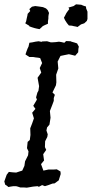

<svg xmlns="http://www.w3.org/2000/svg" viewBox="-26 -863 425 889"><path d="M68 5 56 1 48 -1H36L23 1L13 3L6 -3L-2 -8L-6 -23L0 -40L5 -54L15 -67L33 -65L49 -64L64 -69L77 -73L87 -95L90 -116L104 -144L106 -162L99 -177L102 -206L112 -215L115 -238L114 -269L123 -292L131 -315L123 -341L138 -359L128 -373L145 -402L141 -412L147 -434L152 -443L155 -464L148 -503L165 -527L158 -548L169 -571L160 -594L150 -596L140 -597L128 -599H110L92 -611L97 -626L102 -639L106 -647L110 -665L124 -667L138 -670L153 -672L167 -669L168 -671L192 -672L209 -667H216L232 -668L247 -670L259 -668L272 -665L280 -673L301 -672L305 -670L319 -666L331 -662L339 -647L337 -637L336 -621L322 -605L306 -609L293 -612L273 -608L254 -604L241 -578L244 -546L234 -517L235 -482L233 -468L217 -435L228 -424L223 -409V-396L216 -377L205 -349L208 -318L203 -286L192 -273L189 -259L195 -241L193 -229L183 -209L182 -182L188 -169L174 -149L178 -120L164 -103L175 -73L198 -78H222L237 -79L254 -69L255 -57L250 -41L246 -28L227 -14L217 -13L198 -6L182 -1L169 -6L154 2L148 -1L127 1L110 4L98 6L85 5ZM307 -744 293 -745 284 -756 275 -770 270 -781 275 -790 281 -802 288 -812 295 -821 291 -828 305 -832 315 -835 326 -843 350 -841 357 -838 362 -836 372 -833 373 -824 379 -809V-775L376 -766L364 -755L349 -750L333 -738L326 -740L315 -742ZM134 -733 121 -737 110 -741 109 -744 99 -750 91 -755 95 -764 98 -779 101 -792 102 -799 114 -812 110 -821 122 -832 137 -835 153 -833 160 -832 173 -830 187 -824 195 -816 201 -803 199 -794 198 -786V-777L196 -764V-753L182 -747L172 -742L168 -738L157 -728L142 -731Z"/></svg>

Font: Winky Rough Light
Style: Italic
Weight: 300
Italic angle: -8.97852°
Designer: Simon Atzbach
Foundry: typofactur
Version: Version 1.206; ttfautohint (v1.8.4.7-5d5b)